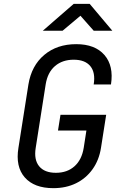

<svg xmlns="http://www.w3.org/2000/svg" viewBox="-20 -970 640 1000"><path d="M258 10Q158 10 109 -46Q60 -102 76 -200L128 -530Q144 -628 210.5 -684Q277 -740 377 -740Q475 -740 524 -683.5Q573 -627 558 -530H468Q478 -592 450.5 -625.5Q423 -659 364 -659Q305 -659 266.5 -626Q228 -593 218 -531L166 -200Q156 -138 184 -104Q212 -70 271 -70Q330 -70 368 -104Q406 -138 416 -200L430 -290H282L295 -372H533L506 -200Q496 -136 462 -88.5Q428 -41 376 -15.5Q324 10 258 10ZM203 -810 364 -950H447L565 -810H468L399 -888L306 -810Z"/></svg>

Font: NKDuy Mono
Style: Italic
Weight: 400
Italic angle: -9°
Monospace: yes
Designer: NKDuy
Foundry: NKDuy
Version: Version 2.251; ttfautohint (v1.8.4.7-5d5b)